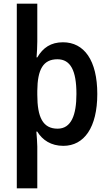

<svg xmlns="http://www.w3.org/2000/svg" viewBox="-20 -780 592 1040"><path d="M507 -271C507 -453 436 -551 321 -551C256 -551 213 -522 182 -469H178C180 -493 182 -527 182 -555V-760H71V240H182V14C182 -7 179 -41 177 -67H182C210 -21 257 10 323 10C436 10 507 -90 507 -271ZM394 -271C394 -157 366 -83 292 -83C212 -83 182 -145 182 -267V-288C183 -404 214 -459 291 -459C362 -459 394 -398 394 -271Z"/></svg>

Font: Noto Sans UI SemiCondensed Medium
Style: Regular
Weight: 500
Width: 4
Designer: Monotype Design Team
Foundry: Monotype Imaging Inc.
Version: Version 1.901